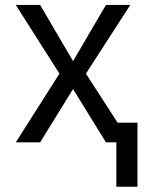

<svg xmlns="http://www.w3.org/2000/svg" viewBox="-20 -565 580 762"><path d="M139.2 -545.5 269.9 -322.4 400.6 -545.5H497.2L321 -272.7L497.2 0H400.6L269.9 -211.6L139.2 0H42.6L215.9 -272.7L42.6 -545.5ZM525.6 -78.1V176.1H441.8V-78.1Z"/></svg>

Font: Inter UI
Style: Regular
Weight: 400
Designer: Rasmus Andersson
Foundry: rsms
Version: 3.2;8d6f07862